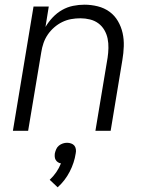

<svg xmlns="http://www.w3.org/2000/svg" viewBox="-20 -558 640 819"><path d="M35 0 123 -530H188L174 -443Q187 -465 205 -484Q223 -503 245 -515.5Q267 -528 291.5 -533Q316 -538 340 -538Q369 -538 397 -531Q425 -524 447 -508Q469 -492 483 -468Q497 -444 503 -417Q509 -390 508 -360.5Q507 -331 502 -302L452 0H387L439 -312Q442 -332 442.5 -353Q443 -374 439 -393.5Q435 -413 425 -430Q415 -447 399.5 -458.5Q384 -470 364 -475Q344 -480 323 -480Q323 -480 323 -480Q323 -480 323 -480Q303 -480 283.5 -476.5Q264 -473 245.5 -464Q227 -455 211 -441Q195 -427 183.5 -410Q172 -393 165.5 -374Q159 -355 156 -335L100 0ZM226 241 192 209Q208 194 220 176.5Q232 159 240 139Q233 138 227 134Q221 130 217.5 124Q214 118 213.5 110.5Q213 103 214 96Q216 87 220 78Q224 69 231.5 63Q239 57 248 54Q257 51 266 51Q275 51 283.5 54Q292 57 297 63Q302 69 303.5 78Q305 87 303 96Q297 136 277.5 174Q258 212 226 241Z"/></svg>

Font: Iosevka Curly Light Extended
Style: Italic
Weight: 300
Width: 7
Italic angle: -9°
Monospace: yes
Designer: Belleve Invis
Foundry: Belleve Invis
Version: Version 11.1.0; ttfautohint (v1.8.3)